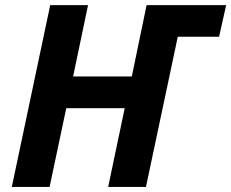

<svg xmlns="http://www.w3.org/2000/svg" viewBox="-20 -734 908 754"><path d="M177.2 -713.9H325.7L267.1 -433.6H497.6L555.7 -713.9H868.2L840.3 -589.8H678.2L553.2 0H404.8L469.7 -309.1H240.2L174.8 0H26.4Z"/></svg>

Font: Viking Open Sans
Style: Bold Italic
Weight: 700
Italic angle: -12°
Foundry: Ascender Corporation
Version: Version 2.000